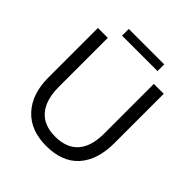

<svg xmlns="http://www.w3.org/2000/svg" viewBox="-225 -985 1153 1153"><g transform="rotate(45 351.0 -409.0)"><path d="M352 15Q488 15 559 -64.5Q630 -144 630 -287V-706H546V-285Q546 -174 496 -118.5Q446 -63 351 -63Q253 -63 204 -122Q155 -181 155 -288V-706H71V-284Q71 -146 145 -65.5Q219 15 352 15ZM507 -833H206V-776H507Z"/></g></svg>

Font: Geom Light
Style: Regular
Weight: 300
Version: Version 1.102